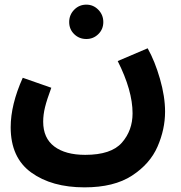

<svg xmlns="http://www.w3.org/2000/svg" viewBox="-20 -576 781 827"><path d="M78 -241 201 -198Q182 -147 174 -114.5Q166 -82 166 -52Q166 19 214 55Q262 91 347 91Q459 91 505 38.5Q551 -14 551 -88Q551 -186 487 -313L616 -368Q647 -313 669 -236.5Q691 -160 691 -95Q691 -19 658.5 55.5Q626 130 548.5 180.5Q471 231 344 231Q203 231 114.5 167Q26 103 26 -28Q26 -125 78 -241ZM278 -481Q278 -512 299.5 -534Q321 -556 352 -556Q382 -556 403.5 -534Q425 -512 425 -481Q425 -450 403.5 -429Q382 -408 352 -408Q321 -408 299.5 -429Q278 -450 278 -481Z"/></svg>

Font: Noto Sans Arabic
Style: Bold
Weight: 700
Designer: Nadine Chahine
Foundry: Monotype Imaging Inc.
Version: Version 1.001